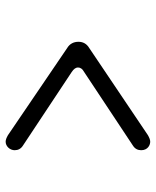

<svg xmlns="http://www.w3.org/2000/svg" viewBox="44 -668 552 680"><g transform="rotate(90 320.0 -328.0)"><path d="M482 -72C498 -72 512 -87 512 -104C512 -116 507 -126 496 -133L235 -306C224 -313 219 -321 219 -328C219 -337 224 -344 235 -350L496 -523C507 -530 512 -540 512 -552C512 -576 493 -584 482 -584C475 -584 468 -581 459 -576L150 -368C135 -359 128 -346 128 -330C128 -313 135 -299 150 -290L459 -80C468 -75 475 -72 482 -72Z"/></g></svg>

Font: Dongle Light
Style: Regular
Weight: 300
Designer: Yanghee Ryu
Foundry: Yanghee Ryu
Version: Version 2.000